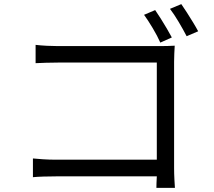

<svg xmlns="http://www.w3.org/2000/svg" viewBox="-20 -874 1040 933"><path d="M734 -825Q746 -808 761 -784Q776 -760 790.5 -735.5Q805 -711 815 -692L759 -667Q745 -699 722 -737.5Q699 -776 680 -802ZM861 -854Q873 -837 888 -813.5Q903 -790 918 -765.5Q933 -741 943 -722L887 -698Q871 -729 848.5 -767Q826 -805 806 -831ZM153 -656Q178 -653 208 -651.5Q238 -650 262 -650H754Q773 -650 793.5 -650.5Q814 -651 829 -652Q828 -635 827 -613.5Q826 -592 826 -574V-58Q826 -31 827.5 -2Q829 27 830 39H740Q740 31 740.5 16Q741 1 742 -17H253Q222 -17 191 -16Q160 -15 140 -13V-104Q159 -102 189.5 -100Q220 -98 251 -98H742V-570H263Q235 -570 202.5 -569Q170 -568 153 -567Z"/></svg>

Font: Source Han Sans SC
Style: Regular
Weight: 400
Designer: Ryoko NISHIZUKA 西塚涼子 (kana, bopomofo & ideographs); Paul D. Hunt (Latin, Greek & Cyrillic); Sandoll Communications 산돌커뮤니
Foundry: Adobe
Version: Version 2.002;hotconv 1.0.116;makeotfexe 2.5.65601; ttfautoh